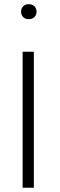

<svg xmlns="http://www.w3.org/2000/svg" viewBox="-20 -883 280 903"><path d="M139.2 -639.6V0H86.4V-639.6ZM141.8 -802.7Q131.8 -793 115.2 -793Q98.6 -793 88.9 -802.7Q79.1 -812.5 79.1 -827.9Q79.1 -843.3 88.9 -853.3Q98.6 -863.3 115.5 -863.3Q132.3 -863.3 142.1 -853.3Q151.9 -843.3 151.9 -827.9Q151.9 -812.5 141.8 -802.7Z"/></svg>

Font: Yantramanav Light
Style: Regular
Weight: 300
Version: Version 1.001;PS 1.0;hotconv 1.0.72;makeotf.lib2.5.5900; ttf